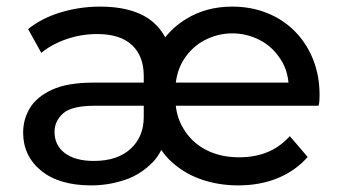

<svg xmlns="http://www.w3.org/2000/svg" viewBox="-20 -555 1029 581"><path d="M256 6Q159 6 104.5 -38.5Q50 -83 50 -154Q50 -194 70.5 -228Q91 -262 137.5 -283.5Q184 -305 263 -305H415V-325Q415 -385 379.5 -418.5Q344 -452 274 -452Q226 -452 181 -436.5Q136 -421 105 -395L65 -467Q106 -500 163.5 -517.5Q221 -535 283 -535Q375 -535 429 -499Q461 -477 480 -442Q506 -475 544 -498Q604 -535 683 -535Q740 -535 788.5 -515.5Q837 -496 872.5 -460Q908 -424 927.5 -375Q947 -326 947 -268Q947 -258 946.5 -250Q946 -242 944 -235H512Q516 -197 535 -166Q559 -125 602.5 -102Q646 -79 704 -79Q751 -79 789 -94.5Q827 -110 857 -143L911 -80Q874 -38 820.5 -16Q767 6 701 6Q640 6 586.5 -13Q533 -32 492 -72Q479 -85 468 -101Q458 -81 444 -66Q407 -27 357.5 -10.5Q308 6 256 6ZM853 -305Q849 -345 830 -374Q806 -413 766.5 -433.5Q727 -454 683 -454Q639 -454 599.5 -433.5Q560 -413 535 -373Q517 -344 512 -305ZM415 -235H267Q196 -235 170.5 -211.5Q145 -188 145 -156Q145 -115 176.5 -91.5Q208 -68 264 -68Q335 -68 375 -104.5Q415 -141 415 -201Z"/></svg>

Font: Montserrat Z Med
Style: Regular
Weight: 500
Designer: Julieta Ulanovsky
Foundry: Julieta Ulanovsky
Version: Version 8.000